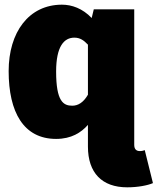

<svg xmlns="http://www.w3.org/2000/svg" viewBox="-20 -574 674 821"><path d="M599 68C594 70 587 72 578 72C562 72 554 63 554 45V-534H381L372 -497C333 -538 287 -554 245 -554C103 -554 17 -436 17 -270C17 -94 81 20 220 20C285 20 327 -7 356 -40V53C356 165 416 227 524 227C569 227 611 219 634 209ZM289 -122C251 -122 220 -140 220 -268C220 -376 254 -413 298 -413C322 -413 338 -402 356 -383V-169C337 -136 314 -122 289 -122Z"/></svg>

Font: Fira Sans Heavy
Style: Regular
Weight: 900
Designer: bBox Type GmbH & Carrois Corporate GbR & Edenspiekermann AG
Foundry: bBox Type GmbH & Carrois Corporate GbR & Edenspiekermann AG
Version: Version 4.300;PS 004.300;hotconv 1.0.88;makeotf.lib2.5.64775